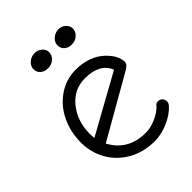

<svg xmlns="http://www.w3.org/2000/svg" viewBox="-199 -788 899 899"><g transform="rotate(-45 250.5 -339.0)"><path d="M183.1 -588.9Q161.1 -588.9 146.5 -601.3Q131.8 -613.8 131.8 -633.8Q131.8 -653.8 148.4 -668.9Q165 -684.1 189 -684.1Q209.5 -684.1 224.9 -670.9Q240.2 -657.7 240.2 -639.2Q240.2 -618.7 223.9 -603.8Q207.5 -588.9 183.1 -588.9ZM339.8 -588.9Q318.8 -588.9 304.4 -601.3Q290 -613.8 290 -633.8Q290 -653.3 307.1 -668.7Q324.2 -684.1 346.2 -684.1Q366.7 -684.1 381.8 -670.9Q397 -657.7 397 -639.2Q397 -618.7 380.6 -603.8Q364.3 -588.9 339.8 -588.9ZM294.9 5.9Q221.7 5.9 164.1 -27.3Q106.4 -60.5 76.2 -115Q45.9 -169.4 45.9 -233.9Q45.9 -302.2 73.2 -361.1Q100.6 -419.9 152.8 -456.5Q205.1 -493.2 271 -493.2Q307.6 -493.2 339.8 -483.4Q372.1 -473.6 393.3 -458.3Q414.6 -442.9 429.9 -424.3Q445.3 -405.8 452.1 -388.7Q459 -371.6 459 -357.9Q459 -339.8 435.1 -326.2L125 -148.9Q176.8 -51.8 293.9 -51.8Q326.2 -51.8 361.8 -67.6Q397.5 -83.5 418 -106Q424.8 -116.2 438 -116.2Q450.7 -116.2 459.2 -107.4Q467.8 -98.6 467.8 -85.9Q467.8 -75.7 460 -65.9Q433.1 -35.2 386.5 -14.6Q339.8 5.9 294.9 5.9ZM106 -205.1 397 -366.2Q369.1 -434.1 272 -434.1Q199.7 -434.1 152.6 -377Q105.5 -319.8 104 -236.8Q104 -217.3 106 -205.1Z"/></g></svg>

Font: Comic Neue
Style: Regular
Weight: 400
Designer: Craig Rozynski
Foundry: Craig Rozynski
Version: Version 2.003;hotconv 1.0.109;makeotfexe 2.5.65596